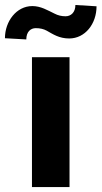

<svg xmlns="http://www.w3.org/2000/svg" viewBox="-67 -761 413 781"><path d="M63 -528.3V0H215.8V-528.3ZM239.7 -740.7C239.7 -710.9 221.7 -694.8 199.7 -694.8C183.6 -694.8 168.9 -698.2 154.8 -705.6C126.5 -719.2 99.1 -736.3 64.5 -736.3C0 -736.3 -46.9 -674.3 -46.9 -605.5L40 -600.6C40 -631.3 57.1 -646.5 78.6 -646.5C95.7 -646.5 110.4 -643.1 123 -636.2C148.4 -622.1 173.3 -604.5 214.4 -604.5C279.3 -604.5 325.7 -664.1 325.7 -735.4Z"/></svg>

Font: Vazirmatn ExtraBold
Style: Regular
Weight: 800
Designer: Saber Rastikerdar
Foundry: Saber Rastikerdar
Version: Version 33.003